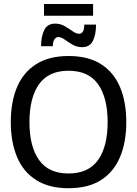

<svg xmlns="http://www.w3.org/2000/svg" viewBox="-20 -947 698 978"><path d="M329.2 11.7Q230 11.7 164.6 -29.6Q99.2 -70.8 67.1 -146.7Q35 -222.5 35 -325Q35 -428.3 67.1 -503.8Q99.2 -579.2 164.6 -620.4Q230 -661.7 329.2 -661.7Q429.2 -661.7 494.2 -620.4Q559.2 -579.2 591.2 -503.8Q623.3 -428.3 623.3 -325Q623.3 -222.5 591.2 -146.7Q559.2 -70.8 494.2 -29.6Q429.2 11.7 329.2 11.7ZM329.2 -63.3Q430.8 -63.3 479.6 -132.1Q528.3 -200.8 528.3 -325Q528.3 -449.2 479.6 -517.9Q430.8 -586.7 329.2 -586.7Q227.5 -586.7 178.8 -517.9Q130 -449.2 130 -325Q130 -200.8 178.8 -132.1Q227.5 -63.3 329.2 -63.3ZM204.2 -866.7V-926.7H454.2V-866.7ZM189.2 -711.7Q189.2 -760.8 205.4 -793.8Q221.7 -826.7 260.8 -826.7Q287.5 -826.7 309.6 -813.8Q331.7 -800.8 350 -787.9Q368.3 -775 383.3 -775Q395 -775 402.1 -785.8Q409.2 -796.7 409.2 -821.7H469.2Q469.2 -771.7 453.3 -739.2Q437.5 -706.7 398.3 -706.7Q371.7 -706.7 349.6 -719.6Q327.5 -732.5 309.6 -745.4Q291.7 -758.3 277.5 -758.3Q265 -758.3 257.1 -746.2Q249.2 -734.2 249.2 -711.7Z"/></svg>

Font: Familjen Grotesk GF
Style: Regular
Weight: 400
Designer: Anders Wikstroem, Jonas Baeckman, Matilda Gysing, Kristian Moeller
Foundry: Familjen STHLM AB
Version: Version 2.000; Beta; Release 4; Build 6